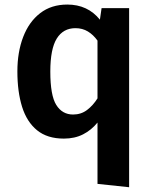

<svg xmlns="http://www.w3.org/2000/svg" viewBox="-20 -578 655 822"><path d="M268.2 -558.5Q355.4 -558.5 407.7 -493.8L414.9 -543.1H532.8V223.6L397.4 209.2V-53.3Q371.3 -21 335.6 -2.8Q300 15.4 253.3 15.4Q182.6 15.4 138.7 -20.3Q94.9 -55.9 74.6 -120.5Q54.4 -185.1 54.4 -272.3Q54.4 -354.9 79.2 -419.7Q104.1 -484.6 151.8 -521.5Q199.5 -558.5 268.2 -558.5ZM303.1 -457.4Q250.8 -457.4 223.1 -413.1Q195.4 -368.7 195.4 -271.8Q195.4 -169.2 221 -128.5Q246.7 -87.7 292.8 -87.7Q327.2 -87.7 352.8 -107.2Q378.5 -126.7 397.4 -156.9V-404.1Q379.5 -429.2 356.2 -443.3Q332.8 -457.4 303.1 -457.4Z"/></svg>

Font: Fira Code SemiBold
Style: Regular
Weight: 600
Designer: Carrois Corporate, Edenspiekermann AG, Nikita Prokopov
Foundry: Carrois Corporate, Edenspiekermann AG, Nikita Prokopov
Version: Version 6.002